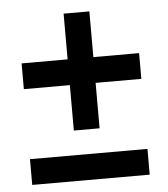

<svg xmlns="http://www.w3.org/2000/svg" viewBox="-46 -620 577 661"><g transform="rotate(-5 242.5 -289.0)"><path d="M39 -420V-331H198V-174H287V-331H445V-420H287V-578H198V-420ZM39 0H445V-89H39Z"/></g></svg>

Font: LT Wave Medium
Style: Regular
Weight: 500
Designer: Daniel Lyons
Version: Version 2.5 (Glyphs App)